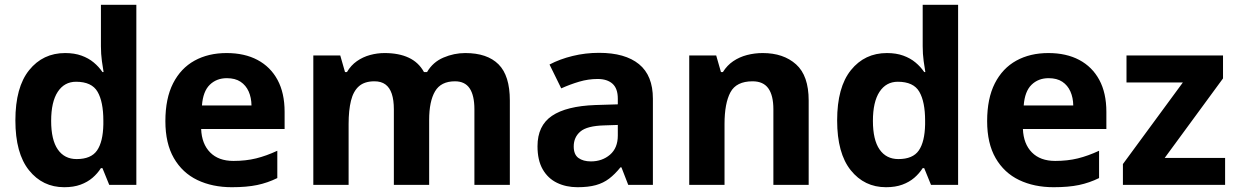

<svg xmlns="http://www.w3.org/2000/svg" viewBox="-20 -780 5218 810"><path d="M251 9.8Q159.7 9.8 102.3 -61.8Q44.9 -133.3 44.9 -272Q44.9 -412.1 103 -484.1Q161.1 -556.2 254.9 -556.2Q293.9 -556.2 323.7 -545.4Q353.5 -534.7 375.2 -516.6Q397 -498.5 412.1 -476.1H417Q414.1 -491.7 409.9 -522.2Q405.8 -552.7 405.8 -585V-759.8H555.2V0H440.9L412.1 -70.8H405.8Q391.6 -48.3 370.4 -30Q349.1 -11.7 319.8 -1Q290.5 9.8 251 9.8ZM303.2 -108.9Q364.3 -108.9 389.4 -145.3Q414.6 -181.6 416 -254.9V-271Q416 -350.6 391.6 -392.8Q367.2 -435.1 300.8 -435.1Q251.5 -435.1 223.6 -392.6Q195.8 -350.1 195.8 -270Q195.8 -189.9 223.9 -149.4Q252 -108.9 303.2 -108.9Z M936 -556.2Q1011.7 -556.2 1066.4 -527.1Q1121.1 -498 1150.9 -442.9Q1180.7 -387.7 1180.7 -308.1V-235.8H828.6Q831.1 -172.9 866.5 -137Q901.9 -101.1 964.8 -101.1Q1017.1 -101.1 1060.5 -111.8Q1104 -122.6 1149.9 -144V-28.8Q1109.4 -8.8 1065.2 0.5Q1021 9.8 958 9.8Q876 9.8 812.7 -20.5Q749.5 -50.8 713.6 -112.8Q677.7 -174.8 677.7 -269Q677.7 -364.7 710.2 -428.5Q742.7 -492.2 800.8 -524.2Q858.9 -556.2 936 -556.2ZM937 -450.2Q893.6 -450.2 865 -422.4Q836.4 -394.5 832 -335H1041Q1040.5 -368.2 1029.1 -394Q1017.6 -419.9 994.9 -435.1Q972.2 -450.2 937 -450.2Z M1942.9 -556.2Q2035.6 -556.2 2083.3 -508.5Q2130.9 -460.9 2130.9 -356V0H1981.4V-318.8Q1981.4 -377.4 1961.4 -407.2Q1941.4 -437 1899.4 -437Q1840.3 -437 1815.4 -394.8Q1790.5 -352.5 1790.5 -273.9V0H1641.6V-318.8Q1641.6 -357.9 1632.8 -384.3Q1624 -410.6 1606 -423.8Q1587.9 -437 1559.6 -437Q1518.1 -437 1494.4 -416.3Q1470.7 -395.5 1460.7 -355.2Q1450.7 -314.9 1450.7 -256.8V0H1301.8V-545.9H1415.5L1435.5 -476.1H1443.8Q1460.4 -504.4 1485.6 -522Q1510.7 -539.6 1541 -547.9Q1571.3 -556.2 1602.5 -556.2Q1662.6 -556.2 1704.3 -536.6Q1746.1 -517.1 1768.6 -476.1H1781.7Q1806.2 -518.1 1850.8 -537.1Q1895.5 -556.2 1942.9 -556.2Z M2507.3 -557.1Q2617.2 -557.1 2675.8 -509.3Q2734.4 -461.4 2734.4 -363.8V0H2630.4L2601.6 -74.2H2597.7Q2574.2 -44.9 2549.8 -26.4Q2525.4 -7.8 2493.7 1Q2461.9 9.8 2416.5 9.8Q2368.2 9.8 2329.8 -8.8Q2291.5 -27.3 2269.5 -65.7Q2247.6 -104 2247.6 -163.1Q2247.6 -250 2308.6 -291.3Q2369.6 -332.5 2491.7 -336.9L2586.4 -339.8V-363.8Q2586.4 -406.7 2564 -426.8Q2541.5 -446.8 2501.5 -446.8Q2461.9 -446.8 2423.8 -435.5Q2385.7 -424.3 2347.7 -407.2L2298.3 -507.8Q2341.8 -530.8 2395.8 -543.9Q2449.7 -557.1 2507.3 -557.1ZM2586.4 -252.9 2528.8 -251Q2456.5 -249 2428.5 -225.1Q2400.4 -201.2 2400.4 -162.1Q2400.4 -127.9 2420.4 -113.5Q2440.4 -99.1 2472.7 -99.1Q2520.5 -99.1 2553.5 -127.4Q2586.4 -155.8 2586.4 -208Z M3197.8 -556.2Q3285.2 -556.2 3338.4 -508.5Q3391.6 -460.9 3391.6 -356V0H3242.7V-318.8Q3242.7 -377.4 3221.4 -407.2Q3200.2 -437 3154.8 -437Q3086.4 -437 3061.5 -390.6Q3036.6 -344.2 3036.6 -256.8V0H2887.7V-545.9H3001.5L3021.5 -476.1H3029.8Q3047.4 -504.4 3073.5 -522Q3099.6 -539.6 3131.6 -547.9Q3163.6 -556.2 3197.8 -556.2Z M3717.8 9.8Q3626.5 9.8 3569.1 -61.8Q3511.7 -133.3 3511.7 -272Q3511.7 -412.1 3569.8 -484.1Q3627.9 -556.2 3721.7 -556.2Q3760.7 -556.2 3790.5 -545.4Q3820.3 -534.7 3842 -516.6Q3863.8 -498.5 3878.9 -476.1H3883.8Q3880.9 -491.7 3876.7 -522.2Q3872.6 -552.7 3872.6 -585V-759.8H4022V0H3907.7L3878.9 -70.8H3872.6Q3858.4 -48.3 3837.2 -30Q3815.9 -11.7 3786.6 -1Q3757.3 9.8 3717.8 9.8ZM3770 -108.9Q3831.1 -108.9 3856.2 -145.3Q3881.3 -181.6 3882.8 -254.9V-271Q3882.8 -350.6 3858.4 -392.8Q3834 -435.1 3767.6 -435.1Q3718.3 -435.1 3690.4 -392.6Q3662.6 -350.1 3662.6 -270Q3662.6 -189.9 3690.7 -149.4Q3718.8 -108.9 3770 -108.9Z M4402.8 -556.2Q4478.5 -556.2 4533.2 -527.1Q4587.9 -498 4617.7 -442.9Q4647.5 -387.7 4647.5 -308.1V-235.8H4295.4Q4297.9 -172.9 4333.3 -137Q4368.7 -101.1 4431.6 -101.1Q4483.9 -101.1 4527.3 -111.8Q4570.8 -122.6 4616.7 -144V-28.8Q4576.2 -8.8 4532 0.5Q4487.8 9.8 4424.8 9.8Q4342.8 9.8 4279.5 -20.5Q4216.3 -50.8 4180.4 -112.8Q4144.5 -174.8 4144.5 -269Q4144.5 -364.7 4177 -428.5Q4209.5 -492.2 4267.6 -524.2Q4325.7 -556.2 4402.8 -556.2ZM4403.8 -450.2Q4360.4 -450.2 4331.8 -422.4Q4303.2 -394.5 4298.8 -335H4507.8Q4507.3 -368.2 4495.8 -394Q4484.4 -419.9 4461.7 -435.1Q4439 -450.2 4403.8 -450.2Z M5148.4 0H4717.3V-87.9L4970.2 -432.1H4732.4V-545.9H5139.6V-449.2L4893.6 -113.8H5148.4Z"/></svg>

Font: Wonky
Style: Regular
Weight: 400
Designer: Monotype Design Team
Foundry: Monotype Imaging Inc.
Version: Version 3.000